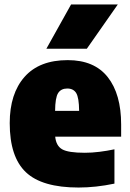

<svg xmlns="http://www.w3.org/2000/svg" viewBox="-20 -828 580 859"><path d="M331.5 11Q168 11 95.8 -57.5Q23.5 -126 23.5 -277Q23.5 -409 89.8 -484Q156 -559 283 -559Q402 -559 462 -483Q522 -407 522 -270.5V-216.5H227Q231 -175.5 258.2 -160Q285.5 -144.5 359.5 -144.5Q391 -144.5 425 -148.8Q459 -153 492 -160V-6.5Q408.5 11 331.5 11ZM281 -432Q253 -432 240 -411.5Q227 -391 226.5 -332H334Q333.5 -391 321 -411.5Q308.5 -432 281 -432ZM187.5 -610 298 -808H507L368.5 -610Z"/></svg>

Font: Encode Sans SmCnd Black
Style: Regular
Weight: 900
Width: 4
Designer: Multiple Designers
Foundry: Impallari Type
Version: Version 3.002; ttfautohint (v1.8.3) -l 8 -r 50 -G 200 -x 14 